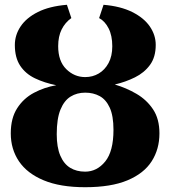

<svg xmlns="http://www.w3.org/2000/svg" viewBox="-20 -771 710 802"><path d="M335.5 11Q231.5 11 162.5 -17.8Q93.5 -46.5 59.2 -97.2Q25 -148 25 -214Q25 -277.5 51.8 -319Q78.5 -360.5 122 -383.5Q165.5 -406.5 215 -415Q165.5 -425 126.2 -443.8Q87 -462.5 64.5 -496.2Q42 -530 42 -583Q42 -624.5 66 -660.5Q90 -696.5 138.2 -720.8Q186.5 -745 259.5 -751L278 -695.5Q252 -677 237.5 -648Q223 -619 223 -578Q223 -515.5 256.8 -482.2Q290.5 -449 336 -449Q367 -449 392.5 -464Q418 -479 433.5 -507.8Q449 -536.5 449 -578Q449 -622.5 433.5 -652.8Q418 -683 394 -695.5L412.5 -751Q483.5 -745 532.2 -720.8Q581 -696.5 605.8 -660.5Q630.5 -624.5 630.5 -583.5Q630.5 -532.5 606.5 -499.8Q582.5 -467 543.5 -447.8Q504.5 -428.5 459.5 -418Q507.5 -404 550.2 -379Q593 -354 619.5 -314Q646 -274 646 -214Q646 -148 613.5 -97.2Q581 -46.5 512.5 -17.8Q444 11 335.5 11ZM335.5 -54Q385 -54 419.5 -96.5Q454 -139 454 -228.5Q454 -287 438.5 -321Q423 -355 396.5 -369.5Q370 -384 336 -384Q301.5 -384 274.8 -367.5Q248 -351 232.5 -313Q217 -275 217 -210.5Q217 -156 231.8 -121.2Q246.5 -86.5 273 -70.2Q299.5 -54 335.5 -54Z"/></svg>

Font: Merriweather 24pt SemiCondensed Black
Style: Regular
Weight: 900
Width: 4
Designer: Eben Sorkin
Foundry: Eben Sorkin
Version: Version 2.100